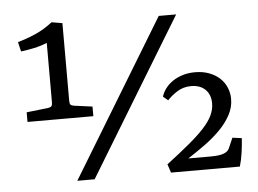

<svg xmlns="http://www.w3.org/2000/svg" viewBox="-45 -636 934 694"><g transform="rotate(-5 421.5 -289.5)"><path d="M204.4 -572.4V-289.8Q204.4 -280.4 207.6 -276.5Q210.9 -272.7 220.7 -271.3L286.5 -262.5V-227.6H47.6V-262.5L125.1 -271.3Q134.5 -272.4 138.2 -276.4Q141.8 -280.4 141.8 -290.2V-506.2Q120 -497.1 94.9 -491.6Q69.8 -486.2 46.5 -483.6L38.5 -518.2Q69.1 -526.5 102 -540.7Q134.9 -554.9 165.5 -578.9ZM271.3 0H208.4L553.5 -568H616.7ZM798.2 0H548.4L538.2 -30.9Q585.5 -66.9 619.6 -95.3Q653.8 -123.6 675.6 -147.3Q697.5 -170.9 707.8 -192.5Q718.2 -214.2 718.2 -236.4Q718.2 -268 699.5 -286.5Q680.7 -305.1 648 -305.1Q619.3 -305.1 597.1 -290.9Q574.9 -276.7 561.1 -261.1L543.3 -276Q547.6 -290.5 557.8 -304.5Q568 -318.5 583.6 -329.5Q599.3 -340.4 620 -347.1Q640.7 -353.8 666.2 -353.8Q694.9 -353.8 717.6 -345.1Q740.4 -336.4 756 -321.8Q771.6 -307.3 779.8 -287.6Q788 -268 788 -246.2Q788 -216 773.1 -188.4Q758.2 -160.7 733.8 -136Q709.5 -111.3 678.4 -88.7Q647.3 -66.2 615.3 -45.5H696.4Q728 -45.5 743.6 -51.5Q759.3 -57.5 764 -68.7L780.4 -106.2L814.2 -101.8Q812.7 -77.8 808.9 -50.4Q805.1 -22.9 798.2 0Z"/></g></svg>

Font: Rasa
Style: Regular
Weight: 400
Version: Version 1.000;PS 1.000;hotconv 1.0.88;makeotf.lib2.5.647800;